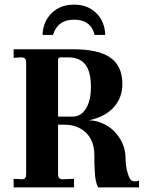

<svg xmlns="http://www.w3.org/2000/svg" viewBox="-20 -810 637 830"><path d="M39 0V-37L76 -35Q93 -35 93 -57V-541Q93 -563 71 -562L39 -560V-597H298Q406 -597 457.5 -560.5Q509 -524 509 -447Q509 -387 471 -345.5Q433 -304 364 -290Q399 -290 437 -270Q475 -249 499 -210Q523 -171 523 -122Q523 -92 532 -61.5Q541 -31 552 -28Q560 -26 565 -26Q574 -26 581 -30V0H404Q391 -27 390 -66Q388 -100 388 -104V-137Q388 -202 351.5 -236.5Q315 -271 258 -271H231V-57Q231 -35 251 -35L300 -37V0ZM231 -306H294Q330 -306 351.5 -340.5Q373 -375 373 -434Q373 -500 349 -531Q325 -562 275 -562H243Q231 -562 231 -552ZM164 -659Q166 -717 203.5 -753.5Q241 -790 300 -790Q359 -790 396 -753.5Q433 -717 435 -659H389Q373 -725 300 -725Q229 -725 209 -659Z"/></svg>

Font: UnnaBold
Style: Bold
Weight: 700
Designer: Jorge de Buen Unna
Foundry: Omnibus-Type
Version: Version 2.008;hotconv 1.0.109;makeotfexe 2.5.65596